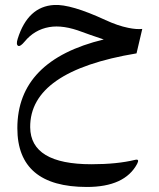

<svg xmlns="http://www.w3.org/2000/svg" viewBox="-20 -431 634 767"><path d="M49.3 81.1Q49.3 -189.9 394.5 -273.4Q333 -293.9 308.6 -303.2Q232.4 -332.5 176.8 -322.8Q117.7 -312.5 78.6 -265.1Q61 -244.1 53.2 -247.6Q43 -252 50.8 -276.4Q91.3 -405.3 196.3 -411.1Q262.7 -415 400.9 -351.1Q450.7 -328.1 492.2 -319.8Q524.9 -313 548.3 -315.4L525.4 -217.8Q98.6 -147 100.6 77.6Q102.1 225.1 345.2 225.1Q447.8 225.1 520 207.5Q538.6 203.1 527.8 223.6Q478.5 315.9 327.1 315.9Q49.3 315.9 49.3 81.1Z"/></svg>

Font: Gandom WOL
Style: WOL
Weight: 400
Foundry: DejaVu fonts team - Redesigned by Saber Rastikerdar - Based on Samim Font
Version: Version 0.8